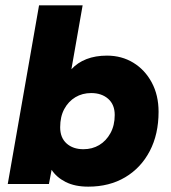

<svg xmlns="http://www.w3.org/2000/svg" viewBox="-20 -688 641 718"><path d="M310 10Q260 10 225.5 -7.5Q191 -25 173 -53L163 0H9L126 -668H289L247 -429Q270 -454 303.5 -467Q337 -480 380 -480Q435 -480 478.5 -453.5Q522 -427 547.5 -379.5Q573 -332 573 -270Q573 -186 540 -123Q507 -60 448 -25Q389 10 310 10ZM292 -130Q325 -130 351 -145.5Q377 -161 393 -190Q409 -219 409 -258Q409 -297 384.5 -318.5Q360 -340 321 -340Q288 -340 262 -324.5Q236 -309 220.5 -280.5Q205 -252 205 -212Q205 -173 229 -151.5Q253 -130 292 -130Z"/></svg>

Font: Gantari ExtraBold
Style: Italic
Weight: 800
Italic angle: -10°
Designer: Anugrah Pasau
Foundry: Lafontype
Version: Version 1.000